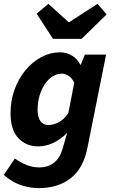

<svg xmlns="http://www.w3.org/2000/svg" viewBox="-24 -782 590 1005"><path d="M177.5 202.7Q134.3 202.7 86.3 187.2Q38.3 171.6 -3.9 133.4L53.7 47.8Q82.1 67.9 114.4 81.1Q146.6 94.3 181.2 94.3Q228 94.3 258.9 69.5Q289.7 44.7 302.4 0.3L328.1 -87.6Q295.2 -53.4 256 -34.6Q216.9 -15.8 175.8 -15.8Q113.1 -15.8 72.1 -59Q31.2 -102.1 31.2 -189.1Q31.2 -256.1 52.3 -313.7Q73.3 -371.4 109.8 -415.1Q146.3 -458.8 192.7 -483.5Q239 -508.1 290.1 -508.1Q324 -508.1 353.2 -490.7Q382.3 -473.2 396.3 -443H398.7L420 -496.1H531.3L433.6 -8Q412.3 99.2 346.1 151Q280 202.7 177.5 202.7ZM228.8 -127.5Q253.5 -127.5 282.2 -141.5Q310.9 -155.5 334.1 -191.6L364.7 -348.9Q352.2 -374.2 334.8 -385.3Q317.5 -396.4 299.6 -396.4Q274 -396.4 251.3 -382.1Q228.6 -367.9 211 -341.8Q193.4 -315.8 183.1 -281.5Q172.9 -247.2 172.9 -206.6Q172.9 -166.2 188.5 -146.8Q204 -127.5 228.8 -127.5ZM253.3 -578.6 167.9 -710.1 229.1 -762 334.8 -666.3H338.8L486.4 -762L534 -706.5L403.2 -578.6Z"/></svg>

Font: Source Sans Variable
Style: Italic
Weight: 200
Italic angle: -11°
Designer: Paul D. Hunt
Foundry: Adobe Systems Incorporated
Version: Version 3.006;hotconv 1.0.111;makeotfexe 2.5.65597